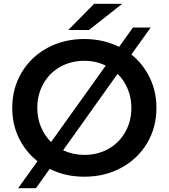

<svg xmlns="http://www.w3.org/2000/svg" viewBox="-20 -914 882 1004"><path d="M798 -350Q798 -247 749 -165Q700 -83 614 -36.5Q528 10 421 10Q320 10 240 -31L168 70H75L176 -71Q113 -121 78.5 -192.5Q44 -264 44 -350Q44 -452 93 -534.5Q142 -617 228 -663.5Q314 -710 421 -710Q519 -710 603 -669L675 -770H768L667 -629Q729 -579 763.5 -507Q798 -435 798 -350ZM247 -171 533 -571Q481 -596 421 -596Q351 -596 295 -564.5Q239 -533 207 -476.5Q175 -420 175 -350Q175 -296 194 -250.5Q213 -205 247 -171ZM667 -350Q667 -403 648 -448.5Q629 -494 595 -528L310 -128Q363 -104 421 -104Q491 -104 547 -135.5Q603 -167 635 -223.5Q667 -280 667 -350ZM472 -894H619L445 -757H337Z"/></svg>

Font: mBank SemiBold
Style: Regular
Weight: 600
Designer: Julieta Ulanovsky
Foundry: Julieta Ulanovsky
Version: Version 7.200